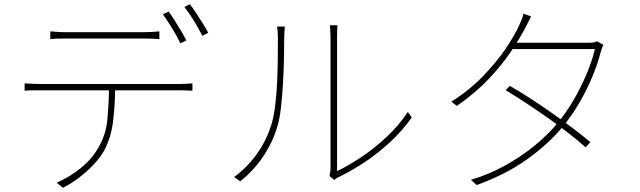

<svg xmlns="http://www.w3.org/2000/svg" viewBox="-20 -856 3040 912"><path d="M219 -707Q238 -706 254 -704.5Q270 -703 293 -703Q309 -703 345.5 -703Q382 -703 429 -703Q476 -703 522.5 -703Q569 -703 605.5 -703Q642 -703 658 -703Q675 -703 697 -704Q719 -705 737 -707V-670Q718 -672 696.5 -672.5Q675 -673 658 -673Q642 -673 605.5 -673Q569 -673 522.5 -673Q476 -673 429.5 -673Q383 -673 346.5 -673Q310 -673 295 -673Q271 -673 253 -672.5Q235 -672 219 -670ZM97 -460Q116 -459 134 -458Q152 -457 175 -457Q186 -457 224.5 -457Q263 -457 319 -457Q375 -457 439.5 -457Q504 -457 568.5 -457Q633 -457 688.5 -457Q744 -457 781.5 -457Q819 -457 829 -457Q845 -457 861.5 -458Q878 -459 894 -460V-425Q880 -426 862.5 -426.5Q845 -427 829 -427Q819 -427 781.5 -427Q744 -427 688.5 -427Q633 -427 568.5 -427Q504 -427 439.5 -427Q375 -427 319 -427Q263 -427 224.5 -427Q186 -427 175 -427Q152 -427 134.5 -427Q117 -427 97 -425ZM527 -449Q527 -359 517 -279Q507 -199 472 -136Q453 -104 423 -72.5Q393 -41 356.5 -13Q320 15 279 36L249 12Q312 -16 364 -58Q416 -100 445 -151Q483 -213 490 -288.5Q497 -364 498 -449ZM781 -801Q794 -784 809 -760Q824 -736 839 -711Q854 -686 865 -664L837 -650Q823 -680 798.5 -720Q774 -760 754 -788ZM882 -836Q896 -818 912 -793.5Q928 -769 943.5 -744.5Q959 -720 969 -700L941 -686Q924 -720 901 -757.5Q878 -795 856 -823Z M1545 -20Q1547 -29 1548.5 -39Q1550 -49 1550 -59Q1550 -67 1550 -102Q1550 -137 1550 -189.5Q1550 -242 1550 -303Q1550 -364 1550 -425.5Q1550 -487 1550 -539.5Q1550 -592 1550 -628Q1550 -664 1550 -674Q1550 -697 1549 -711.5Q1548 -726 1547 -736H1583Q1582 -726 1581.5 -711.5Q1581 -697 1581 -674Q1581 -664 1581 -625.5Q1581 -587 1581 -530Q1581 -473 1581 -407Q1581 -341 1581 -277Q1581 -213 1581 -160Q1581 -107 1581 -75Q1581 -43 1581 -43Q1633 -68 1695 -109Q1757 -150 1816 -205Q1875 -260 1917 -324L1936 -298Q1891 -235 1834 -182Q1777 -129 1715 -87.5Q1653 -46 1593 -17Q1584 -13 1577.5 -8.5Q1571 -4 1567 -1ZM1092 -15Q1152 -59 1198.5 -122.5Q1245 -186 1270 -267Q1281 -304 1287.5 -357.5Q1294 -411 1296.5 -470Q1299 -529 1299.5 -583.5Q1300 -638 1300 -677Q1300 -691 1299 -704Q1298 -717 1296 -730H1333Q1332 -721 1331.5 -712Q1331 -703 1330.5 -694.5Q1330 -686 1330 -677Q1330 -638 1329 -582.5Q1328 -527 1324.5 -465.5Q1321 -404 1315 -349Q1309 -294 1298 -257Q1276 -181 1229.5 -112Q1183 -43 1121 5Z M2402 -448Q2452 -419 2503 -386Q2554 -353 2603.5 -318Q2653 -283 2699 -248.5Q2745 -214 2784 -181L2762 -156Q2726 -188 2680.5 -223.5Q2635 -259 2584.5 -294.5Q2534 -330 2482.5 -364Q2431 -398 2382 -428ZM2846 -643Q2842 -636 2838.5 -624.5Q2835 -613 2833 -608Q2819 -552 2793 -490Q2767 -428 2731.5 -367Q2696 -306 2652 -253Q2587 -174 2486 -101Q2385 -28 2244 23L2217 -2Q2299 -26 2375 -67.5Q2451 -109 2516 -161.5Q2581 -214 2628 -271Q2672 -324 2707 -385Q2742 -446 2767.5 -507.5Q2793 -569 2806 -623H2403L2421 -653H2772Q2789 -653 2799 -654.5Q2809 -656 2816 -660ZM2503 -778Q2496 -765 2488.5 -750Q2481 -735 2475 -723Q2449 -674 2406.5 -610.5Q2364 -547 2301 -480.5Q2238 -414 2150 -353L2124 -373Q2208 -426 2273 -493Q2338 -560 2382 -625Q2426 -690 2447 -738Q2451 -746 2457.5 -762Q2464 -778 2466 -791Z"/></svg>

Font: Noto Sans KR Thin
Style: Regular
Weight: 100
Designer: Ryoko NISHIZUKA 西塚涼子 (kana, bopomofo & ideographs); Paul D. Hunt (Latin, Greek & Cyrillic); Sandoll Communications 산돌커뮤니
Foundry: Adobe
Version: Version 2.004-H2;hotconv 1.0.118;makeotfexe 2.5.65603